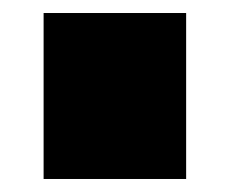

<svg xmlns="http://www.w3.org/2000/svg" viewBox="-20 -757 353 295"><path d="M266 -482H47V-737H266Z"/></svg>

Font: ChangwonDangamAsac Bold
Style: Regular
Weight: 700
Designer: Choi Chi-young, Lee Youngbeen, Kim Jungjin, Yoon Jihee, Han Dohee
Foundry: YoonDesign Inc.
Version: Version 1.010;Build 20210623